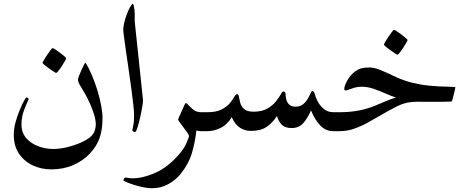

<svg xmlns="http://www.w3.org/2000/svg" viewBox="-20 -716 2562 1048"><path d="M539.6 -72.3Q539.6 -7.3 523.4 37.6Q506.8 84 470 122.8Q433.1 161.6 379.6 185.1Q326.2 208.5 258.8 208.5Q207 208.5 160.6 187.5Q114.3 166.5 84.7 124.5Q55.2 82.5 55.2 19Q55.2 -13.2 64.7 -48.3Q74.2 -83.5 87.2 -114.5Q100.1 -145.5 110.6 -164.8Q121.1 -184.1 123 -184.1Q127 -184.1 131.6 -181.4Q136.2 -178.7 136.2 -173.8Q136.2 -171.9 126.5 -152.1Q116.7 -132.3 106.9 -101.8Q97.2 -71.3 97.2 -36.1Q97.2 7.8 123 37.6Q148.9 67.4 189 82.3Q229 97.2 271 97.2Q306.6 97.2 346.7 87.4Q386.7 77.6 421.4 62.3Q456.1 46.9 475.6 29.3Q490.7 15.6 496.8 -2.4Q502.9 -20.5 502.9 -35.6Q502.9 -60.1 493.9 -89.8Q484.9 -119.6 471.7 -149.2Q458.5 -178.7 445.8 -201.2Q431.2 -227.1 418.5 -247.6Q405.8 -268.1 405.8 -280.3Q405.8 -287.1 411.1 -301.5Q416.5 -315.9 423.8 -332Q431.2 -348.1 437.5 -360.4Q443.8 -372.6 446.3 -374.5Q465.3 -344.2 482.2 -304.2Q499 -264.2 512 -221.7Q524.9 -179.2 532.2 -140.1Q539.6 -101.1 539.6 -72.3ZM341.3 -397.9Q341.3 -395 334.2 -382.6Q327.1 -370.1 317.4 -355Q307.6 -339.8 298.6 -328.9Q289.6 -317.9 286.1 -317.9Q284.2 -317.9 272.9 -325.2Q261.7 -332.5 247.6 -342.5Q233.4 -352.5 222.9 -361.3Q212.4 -370.1 212.4 -372.6Q212.4 -376 219.7 -388.7Q227.1 -401.4 237.3 -416.3Q247.6 -431.2 256.1 -442.4Q264.6 -453.6 267.1 -453.6Q270.5 -453.6 282.2 -446Q293.9 -438.5 307.6 -428Q321.3 -417.5 331.3 -408.9Q341.3 -400.4 341.3 -397.9Z M760.7 -168.9Q760.7 -156.7 755.9 -128.7Q751 -100.6 743.9 -70.1Q736.8 -39.6 729.7 -17.6Q722.7 4.4 717.8 4.4Q702.6 4.4 702.6 -7.3Q702.6 -10.7 707.3 -30.3Q711.9 -49.8 711.9 -85.9Q711.9 -105 707.8 -144Q703.6 -183.1 696.8 -232.9Q689.9 -282.7 682.4 -334.7Q674.8 -386.7 668.2 -433.1Q661.6 -479.5 657.2 -512Q652.8 -544.4 652.8 -554.2Q652.8 -569.8 658 -591.8Q663.1 -613.8 671.4 -636Q679.7 -658.2 688.7 -675Q697.8 -691.9 705.6 -696.3Q710 -689.9 712.6 -671.6Q715.3 -653.3 715.3 -642.6V-599.1Z M1141.6 -52.2Q1141.6 -36.1 1135.7 -18.1Q1129.9 0 1103.5 0H1077.6Q1068.4 0 1051.8 -3.4Q1045.9 54.7 1028.3 116.5Q1010.7 178.2 963.9 235.8Q938 267.1 898.2 289.3Q858.4 311.5 808.1 311.5Q788.6 311.5 762.5 306.2Q736.3 300.8 711.7 293Q687 285.2 670.4 278.1Q653.8 271 653.8 268.1Q653.8 264.2 657.5 258.5Q661.1 252.9 664.1 252.9Q666.5 252.9 679.4 255.1Q692.4 257.3 707.5 257.3Q752.9 257.3 815.7 232.4Q878.4 207.5 933.6 152.3Q978.5 107.4 995.1 70.6Q1011.7 33.7 1011.7 25.9Q1011.7 21.5 1002.7 8.5Q993.7 -4.4 981.9 -20Q970.2 -35.6 961.2 -48.1Q952.1 -60.5 952.1 -64Q952.1 -65.9 957.5 -77.9Q962.9 -89.8 970.2 -105.7Q977.5 -121.6 983.4 -134.8Q989.3 -147.9 990.7 -151.9H999.5Q1013.2 -136.2 1032 -119.9Q1050.8 -103.5 1077.6 -103.5H1103.5Q1129.9 -103.5 1135.7 -85.9Q1141.6 -68.4 1141.6 -52.2Z M1861.3 -50.3Q1861.3 -33.7 1856.4 -16.8Q1851.6 0 1825.7 0H1799.8Q1757.8 0 1728 -31.2Q1698.2 -62.5 1677.7 -113.3Q1659.2 -70.8 1635.3 -43.9Q1611.3 -17.1 1572.3 -17.1Q1535.2 -17.1 1517.8 -35.6Q1500.5 -54.2 1491.7 -82.5Q1465.3 -43 1433.6 -22.2Q1401.9 -1.5 1350.1 -1.5Q1317.9 -1.5 1290.5 -18.3Q1263.2 -35.2 1245.1 -76.2Q1218.8 -34.2 1182.9 -17.1Q1147 0 1111.3 0H1086.4Q1060.1 0 1054 -16.8Q1047.9 -33.7 1047.9 -50.3Q1047.9 -65.9 1054 -84.7Q1060.1 -103.5 1086.4 -103.5H1111.3Q1160.2 -103.5 1189.2 -118.4Q1218.3 -133.3 1234.4 -152.8Q1250.5 -172.4 1258.8 -187.3Q1267.1 -202.1 1273.4 -202.1Q1282.2 -202.1 1284.4 -187.7Q1286.6 -173.3 1291.5 -154.5Q1296.4 -135.7 1312.3 -121.1Q1328.1 -106.4 1364.7 -106.4Q1409.7 -106.4 1439 -123.3Q1468.3 -140.1 1485.6 -161.9Q1502.9 -183.6 1512 -200.2Q1521 -216.8 1525.9 -216.8Q1539.1 -216.8 1539.1 -198.2Q1539.1 -187 1543 -171.9Q1546.9 -156.7 1558.3 -145.3Q1569.8 -133.8 1593.3 -133.8Q1618.2 -133.8 1634 -146.7Q1649.9 -159.7 1659.7 -176.5Q1669.4 -193.4 1674.8 -206.3Q1680.2 -219.2 1684.1 -219.2Q1694.3 -219.2 1697.8 -203.6Q1701.2 -188 1713.1 -164.3Q1725.1 -140.6 1746.6 -122.1Q1768.1 -103.5 1799.8 -103.5H1825.7Q1851.6 -103.5 1856.4 -84.7Q1861.3 -65.9 1861.3 -50.3Z M2465.3 -239.3Q2465.3 -237.3 2462.9 -225.8Q2460.4 -214.4 2456.8 -200Q2453.1 -185.5 2450 -174.1Q2446.8 -162.6 2444.8 -161.6Q2425.3 -160.6 2392.1 -160.4Q2358.9 -160.2 2321.8 -160.4Q2284.7 -160.6 2253.4 -160.6Q2196.8 -160.6 2149.7 -137Q2102.5 -113.3 2061.5 -88.9Q2026.4 -68.4 1989.5 -47.9Q1952.6 -27.3 1913.8 -13.7Q1875 0 1833 0H1807.6Q1781.2 0 1775.1 -18.1Q1769 -36.1 1769 -52.2Q1769 -68.4 1775.1 -85.9Q1781.2 -103.5 1807.6 -103.5H1832.5Q1885.7 -103.5 1932.1 -111.6Q1978.5 -119.6 2026.4 -138.7Q2052.7 -149.9 2083 -162.6Q2113.3 -175.3 2141.1 -183.6Q2113.8 -192.4 2082.8 -206.3Q2051.8 -220.2 2018.8 -231.4Q1985.8 -242.7 1953.1 -242.7Q1933.6 -242.7 1914.8 -237.3Q1896 -231.9 1883.1 -226.8Q1870.1 -221.7 1867.7 -221.7Q1866.2 -221.7 1862.5 -223.9Q1858.9 -226.1 1858.9 -228.5Q1858.9 -247.6 1876.5 -278.1Q1894 -308.6 1919.4 -327.1Q1935.5 -338.4 1952.6 -343Q1969.7 -347.7 1996.6 -347.7Q2022.5 -347.7 2056.6 -333.7Q2090.8 -319.8 2125.7 -302.7Q2160.6 -285.6 2189.5 -276.4Q2225.6 -263.7 2272.7 -255.4Q2319.8 -247.1 2373.5 -244.6Q2406.7 -243.2 2436 -242.4Q2465.3 -241.7 2465.3 -239.3ZM2204.6 -497.6Q2204.6 -494.6 2197.5 -482.2Q2190.4 -469.7 2180.4 -454.6Q2170.4 -439.5 2161.6 -428.5Q2152.8 -417.5 2149.4 -417.5Q2147.5 -417.5 2136 -424.8Q2124.5 -432.1 2110.6 -442.1Q2096.7 -452.1 2086.2 -460.9Q2075.7 -469.7 2075.7 -472.2Q2075.7 -475.6 2083 -488.3Q2090.3 -501 2100.6 -515.9Q2110.8 -530.8 2119.4 -542Q2127.9 -553.2 2130.4 -553.2Q2133.8 -553.2 2145.5 -545.7Q2157.2 -538.1 2170.9 -527.6Q2184.6 -517.1 2194.6 -508.5Q2204.6 -500 2204.6 -497.6Z"/></svg>

Font: Scheherazade New Medium
Style: Regular
Weight: 500
Designer: SIL International
Foundry: SIL International
Version: Version 4.000